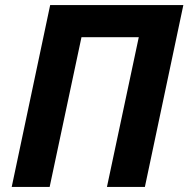

<svg xmlns="http://www.w3.org/2000/svg" viewBox="-20 -734 740 754"><path d="M26 0H175L300 -588H525L400 0H549L700 -714H177Z"/></svg>

Font: BC Sans
Style: Bold Italic
Weight: 700
Italic angle: -12°
Designer: Monotype Design Team
Province of B.C.
Foundry: Monotype Imaging Inc.
Version: Version 2.000;GOOG;noto-source:20170915:90ef993387c0